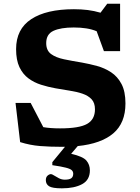

<svg xmlns="http://www.w3.org/2000/svg" viewBox="-20 -768 744 1020"><path d="M309 232.5Q258 232.5 240.8 221.5Q223.5 210.5 223.5 189Q223.5 173 232.8 165Q242 157 251 157Q256 157 267.2 164.2Q278.5 171.5 293.2 179Q308 186.5 324 186.5Q348.5 186.5 358.8 178.8Q369 171 369 155Q369 144 361.5 136.5Q354 129 330.2 122.8Q306.5 116.5 258 109.5V93.5L325 12Q318 12 310 12Q245 12 192.5 7.8Q140 3.5 87 -13L62.5 -221H143L210 -92.5Q247.5 -86 299 -86Q401 -86 442.8 -109.8Q484.5 -133.5 484.5 -187.5Q484.5 -221.5 466.5 -240.8Q448.5 -260 418.5 -270.2Q388.5 -280.5 351 -286.2Q313.5 -292 274.5 -299Q235.5 -306 198.2 -317.8Q161 -329.5 131 -351.8Q101 -374 83.2 -411.5Q65.5 -449 65.5 -507Q65.5 -613.5 145.8 -666.2Q226 -719 372.5 -719Q411.5 -719 445.8 -714.8Q480 -710.5 514 -700.5L549.5 -748H618V-496.5H532L493.5 -602Q468.5 -612.5 438.5 -617.2Q408.5 -622 372 -622Q302.5 -622 264 -604.2Q225.5 -586.5 225.5 -539Q225.5 -500 251.2 -481Q277 -462 320.5 -453Q364 -444 416 -435.5Q455 -428.5 495.5 -417.5Q536 -406.5 570.2 -384Q604.5 -361.5 625.5 -321.8Q646.5 -282 646.5 -218.5Q646.5 -114.5 581.8 -59.5Q517 -4.5 393 8L358 49Q421 63.5 439.2 85.2Q457.5 107 457.5 137Q457.5 188 416.5 210.2Q375.5 232.5 309 232.5Z"/></svg>

Font: Newsreader 6pt SemiBold
Style: Regular
Weight: 600
Designer: Hugues Gentile
Foundry: Production Type
Version: Version 1.003; ttfautohint (v1.8.3)